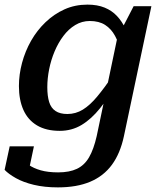

<svg xmlns="http://www.w3.org/2000/svg" viewBox="-40 -568 699 832"><path d="M379 22 472 -422 479 -425 539 -541H616L497 22Q481 97 445 146Q409 195 351 219.5Q293 244 211 244Q153 244 107 233Q61 222 29 204Q-3 186 -20 168L2 66H107L81 189Q69 187 61 178Q53 169 49.5 156.5Q46 144 46 132.5Q46 121 50 114Q63 131 84 146Q105 161 136.5 170Q168 179 212 179Q261 179 293.5 163.5Q326 148 346 113.5Q366 79 379 22ZM525 -378 484 -342Q475 -382 458.5 -412.5Q442 -443 415.5 -460Q389 -477 349 -477Q315 -477 286 -459.5Q257 -442 234.5 -412Q212 -382 196.5 -345Q181 -308 173 -268Q165 -228 165 -190Q165 -152 173 -126Q181 -100 200.5 -87Q220 -74 252 -74Q288 -74 319 -93Q350 -112 381.5 -150Q413 -188 450 -242L468 -210Q432 -147 394 -99.5Q356 -52 313.5 -26.5Q271 -1 219 -1Q160 -1 120.5 -24.5Q81 -48 61.5 -91.5Q42 -135 42 -195Q42 -245 55.5 -295.5Q69 -346 94.5 -391Q120 -436 157 -471.5Q194 -507 239.5 -527.5Q285 -548 339 -548Q382 -548 413.5 -535Q445 -522 467 -498.5Q489 -475 503 -444.5Q517 -414 525 -378Z"/></svg>

Font: Roboto Serif 20pt Medium
Style: Italic
Weight: 500
Italic angle: -10°
Version: Version 1.008